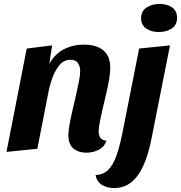

<svg xmlns="http://www.w3.org/2000/svg" viewBox="-20 -757 921 977"><path d="M419 20Q379 20 353.5 -1.5Q328 -23 328 -69Q328 -91 334 -124.5Q340 -158 349 -196Q358 -234 366.5 -272Q375 -310 381.5 -342Q388 -374 388 -395Q388 -421 376 -437Q364 -453 339 -453Q306 -453 284 -427.5Q262 -402 248 -364.5Q234 -327 227 -291L170 0L13 16L116 -510L245 -526L231 -432Q259 -483 305.5 -506.5Q352 -530 407 -530Q470 -530 505.5 -501Q541 -472 541 -412Q541 -385 535 -350.5Q529 -316 520 -278Q511 -240 502.5 -204Q494 -168 488 -137.5Q482 -107 482 -88Q482 -69 490.5 -56.5Q499 -44 521 -41Q512 -10 482.5 5Q453 20 419 20ZM561 200Q525 200 499 184Q473 168 466 134Q505 132 530.5 107.5Q556 83 574 31Q592 -21 608 -106L688 -510L845 -526L753 -62Q736 29 709 87Q682 145 645.5 172.5Q609 200 561 200ZM788 -594Q749 -594 723.5 -612Q698 -630 698 -664Q698 -700 725.5 -718.5Q753 -737 792 -737Q831 -737 856 -719Q881 -701 881 -666Q881 -630 854 -612Q827 -594 788 -594Z"/></svg>

Font: Sansita Swashed Light SemiBold
Style: Regular
Weight: 600
Version: Version 1.003